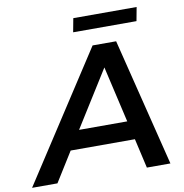

<svg xmlns="http://www.w3.org/2000/svg" viewBox="-150 -950 991 1036"><g transform="rotate(-10 345.5 -431.5)"><path d="M-58 0 397 -700H526L700 0H571L534 -162H182L81 0ZM510 -264 439 -572 246 -264ZM306 -788 320 -863H667L653 -788Z"/></g></svg>

Font: Montserrat Thin SemiBold
Style: Italic
Weight: 600
Italic angle: -11.3°
Version: Version 9.000